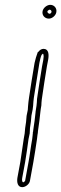

<svg xmlns="http://www.w3.org/2000/svg" viewBox="-20 -696 253 794"><path d="M156 -649C153 -633 165 -619 182 -619C196 -619 211 -632 213 -646C216 -662 204 -676 188 -676C174 -676 158 -663 156 -649ZM123 -436C115 -388 107 -340 100 -292C98 -280 97 -268 96 -257L95 -242L90 -217C89 -201 87 -182 84 -166C84 -159 82 -151 82 -144L78 -121C73 -89 69 -57 64 -26L52 39C49 58 53 78 72 78C86 78 102 65 104 51L118 -26C124 -58 128 -90 133 -121L135 -138C136 -143 137 -149 137 -154C139 -166 141 -184 143 -197C144 -209 146 -221 147 -233C148 -241 149 -250 151 -260C151 -268 152 -277 153 -286C160 -331 166 -377 174 -422L179 -448C183 -470 182 -494 160 -494C152 -494 144 -489 140 -483C139 -482 137 -481 136 -480C131 -466 126 -451 123 -436ZM176 -649C176 -651 183 -656 185 -656C190 -656 194 -651 193 -646C192 -643 188 -639 186 -639C180 -639 175 -645 176 -649ZM143 -436C145 -447 148 -460 152 -469L154 -471L157 -474C158 -474 163 -472 159 -448L154 -422C146 -376 140 -331 133 -286V-285V-284C133 -277 132 -268 131 -259C129 -248 128 -239 127 -233V-232V-231C126 -221 124 -207 123 -196C120 -181 119 -164 117 -154V-152L116 -150C116 -148 116 -143 115 -138V-137L113 -120C107 -88 104 -58 98 -26L84 51C84 53 78 58 76 58C75 58 69 56 72 39L84 -26C89 -57 94 -90 98 -121L103 -145V-147C103 -152 104 -159 104 -167C107 -184 109 -202 110 -218L115 -243L117 -259C118 -271 118 -280 120 -292C128 -341 135 -388 143 -436Z"/></svg>

Font: Scribbler
Style: ClrIta
Weight: 400
Designer: Mew Too
Foundry: Cannot Into Space Fonts
Version: Version 1.001